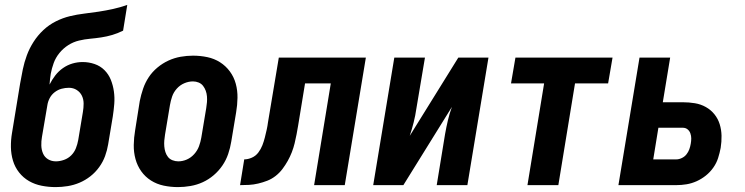

<svg xmlns="http://www.w3.org/2000/svg" viewBox="-20 -755 3040 783"><path d="M207 8Q178 8 150 2.5Q122 -3 98.5 -16.5Q75 -30 58 -51.5Q41 -73 33 -99.5Q25 -126 24.5 -155Q24 -184 29 -213L62 -414Q67 -443 73 -472Q79 -501 89.5 -529.5Q100 -558 117 -584.5Q134 -611 157 -632.5Q180 -654 208 -668Q236 -682 265 -689Q294 -696 323.5 -699.5Q353 -703 382.5 -707.5Q412 -712 441.5 -718.5Q471 -725 499 -735L482 -630Q460 -619 438 -612.5Q416 -606 393 -602.5Q370 -599 347.5 -597Q325 -595 302 -589.5Q279 -584 258.5 -571Q238 -558 222.5 -539Q207 -520 199 -498Q191 -476 187 -454Q185 -443 184 -432Q183 -421 182 -410Q192 -430 205.5 -447.5Q219 -465 237 -477.5Q255 -490 275.5 -496Q296 -502 317 -502Q342 -502 365.5 -494Q389 -486 406 -469Q423 -452 432 -429.5Q441 -407 444.5 -382Q448 -357 446 -331.5Q444 -306 440 -280L421 -166Q417 -142 408.5 -118.5Q400 -95 384.5 -73.5Q369 -52 348.5 -36Q328 -20 304.5 -10Q281 0 256 4Q231 8 207 8ZM208 -97Q224 -97 241 -103Q258 -109 270.5 -121.5Q283 -134 289.5 -150.5Q296 -167 299 -184L318 -298Q321 -315 321 -332.5Q321 -350 314 -364.5Q307 -379 293 -388Q279 -397 261 -397Q246 -397 231 -393Q216 -389 203 -379Q190 -369 182.5 -354.5Q175 -340 173 -325L151 -196Q148 -179 148.5 -161.5Q149 -144 155.5 -129Q162 -114 176 -105.5Q190 -97 208 -97Z M706 8Q676 8 647.5 2Q619 -4 595.5 -19Q572 -34 556 -56.5Q540 -79 532.5 -106.5Q525 -134 525.5 -164Q526 -194 531 -223L550 -343Q555 -368 563.5 -393Q572 -418 586.5 -440Q601 -462 622 -479.5Q643 -497 667 -508Q691 -519 716.5 -523.5Q742 -528 767 -528Q797 -528 825.5 -522Q854 -516 877.5 -501Q901 -486 917.5 -463.5Q934 -441 941.5 -413.5Q949 -386 948.5 -356Q948 -326 943 -297L923 -177Q919 -152 910.5 -127Q902 -102 887 -80Q872 -58 851.5 -40.5Q831 -23 807 -12Q783 -1 757 3.5Q731 8 706 8ZM707 -97Q725 -97 742 -104.5Q759 -112 772 -126.5Q785 -141 791.5 -158.5Q798 -176 801 -194L821 -314Q823 -326 824 -338Q825 -350 824 -362Q823 -374 819 -385Q815 -396 808 -405Q801 -414 790 -418.5Q779 -423 767 -423Q749 -423 731.5 -415.5Q714 -408 701 -393.5Q688 -379 682 -361.5Q676 -344 673 -326L653 -206Q651 -194 650 -182Q649 -170 650 -158Q651 -146 654.5 -135Q658 -124 665 -115Q672 -106 683.5 -101.5Q695 -97 707 -97Z M959 0 976 -105Q991 -105 1007 -112Q1023 -119 1033.5 -133Q1044 -147 1050 -162.5Q1056 -178 1060 -194Q1064 -210 1067.5 -225.5Q1071 -241 1073 -257L1117 -520H1472L1386 0H1261L1329 -415H1224L1196 -244Q1193 -226 1189.5 -207.5Q1186 -189 1181.5 -170.5Q1177 -152 1170 -134Q1163 -116 1153.5 -99Q1144 -82 1132 -66Q1120 -50 1104 -37.5Q1088 -25 1070 -18Q1052 -11 1033 -6.5Q1014 -2 995.5 -1Q977 0 959 0Z M1502 0 1588 -520H1713L1678 -312Q1674 -284 1667 -256Q1660 -228 1651 -201L1849 -520H1972L1886 0H1761L1795 -208Q1800 -236 1806.5 -264Q1813 -292 1823 -319L1625 0Z M2131 0 2199 -415H2064L2082 -520H2478L2460 -415H2325L2257 0Z M2502 0 2588 -520H2713L2683 -338H2765Q2790 -338 2814 -334Q2838 -330 2858.5 -318.5Q2879 -307 2893.5 -289Q2908 -271 2915 -248.5Q2922 -226 2922.5 -201.5Q2923 -177 2919 -152Q2915 -131 2908.5 -110.5Q2902 -90 2889 -71.5Q2876 -53 2858.5 -39Q2841 -25 2821 -16Q2801 -7 2780 -3.5Q2759 0 2738 0ZM2644 -105H2738Q2749 -105 2760.5 -110.5Q2772 -116 2779.5 -125.5Q2787 -135 2791 -146Q2795 -157 2797 -169Q2799 -180 2799 -190.5Q2799 -201 2795.5 -211Q2792 -221 2784 -227.5Q2776 -234 2765 -234H2665Z"/></svg>

Font: Iosevka Term Curly XBd Obl
Style: Regular
Weight: 800
Italic angle: -9°
Designer: Belleve Invis
Foundry: Belleve Invis
Version: Version 32.3.0